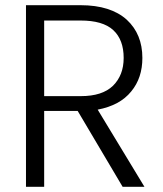

<svg xmlns="http://www.w3.org/2000/svg" viewBox="-20 -719 627 739"><path d="M536 0C536 0 356 -297 356 -297C356 -297 356 -297 356 -297C413 -308 456 -331 485 -367C514 -402 528 -445 528 -496C528 -496 528 -496 528 -496C528 -557 508 -606 468 -643C427 -680 368 -699 290 -699C290 -699 80 -699 80 -699C80 -699 80 0 80 0C80 0 150 0 150 0C150 0 150 -292 150 -292C150 -292 279 -292 279 -292C279 -292 452 0 452 0C452 0 536 0 536 0ZM150 -640C150 -640 290 -640 290 -640C290 -640 290 -640 290 -640C347 -640 389 -628 416 -603C443 -578 456 -542 456 -496C456 -496 456 -496 456 -496C456 -451 442 -416 415 -389C387 -362 346 -349 291 -349C291 -349 150 -349 150 -349C150 -349 150 -640 150 -640Z"/></svg>

Font: wox.body
Style: Regular
Weight: 500
Designer: Ninad Kale (Devanagari), Jonny Pinhorn (Latin)
Foundry: Indian Type Foundry
Version: ""